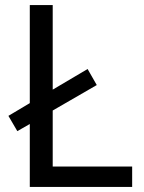

<svg xmlns="http://www.w3.org/2000/svg" viewBox="-20 -734 564 754"><path d="M97 0V-247L48 -219L13 -279L97 -329V-714H187V-382L324 -463L360 -400L187 -300V-80H499V0Z"/></svg>

Font: Noto Sans Lao UI
Style: Regular
Weight: 400
Designer: Monotype Design Team
Foundry: Monotype Imaging Inc.
Version: Version 2.000